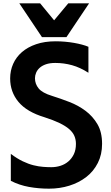

<svg xmlns="http://www.w3.org/2000/svg" viewBox="-20 -1063 664 1153"><path d="M274 70Q212 70 154 59.5Q96 49 45 23V-139Q82 -111 116.5 -94.5Q151 -78 181.5 -70.5Q212 -63 239 -61Q266 -59 288 -59Q317 -59 343.5 -67.5Q370 -76 390.5 -93.5Q411 -111 423.5 -137Q436 -163 436 -199Q436 -225 426.5 -247Q417 -269 395 -288Q373 -307 336.5 -324.5Q300 -342 247 -359Q141 -391 91 -451Q41 -511 41 -592Q41 -639 59 -679.5Q77 -720 111.5 -750Q146 -780 197 -797.5Q248 -815 314 -815Q342 -815 370.5 -812.5Q399 -810 424.5 -805.5Q450 -801 472.5 -795Q495 -789 511 -782V-626Q461 -658 412.5 -671.5Q364 -685 312 -685Q279 -685 256 -677Q233 -669 218.5 -656Q204 -643 197 -626.5Q190 -610 190 -593Q190 -559 212 -532Q234 -505 293 -487Q344 -471 397 -450.5Q450 -430 493.5 -397.5Q537 -365 565 -317.5Q593 -270 593 -199Q593 -135 567.5 -84.5Q542 -34 498 0Q454 34 396.5 52Q339 70 274 70ZM96 -1043H221L305 -941L390 -1043H515L379 -840H232Z"/></svg>

Font: LINE Seed JP_TTF Bold
Style: Regular
Weight: 700
Designer: LINE & Fontrix & Fontworks
Version: Version 1.009